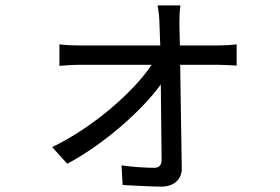

<svg xmlns="http://www.w3.org/2000/svg" viewBox="-20 -632 1040 714"><path d="M174 -85 230 -23C366 -95 510 -223 578 -318L581 -37C581 -19 572 -8 554 -8C524 -8 472 -11 432 -17L436 56C476 58 541 62 581 62C625 62 657 36 656 -7L650 -391H795C814 -391 843 -389 860 -388V-467C846 -465 813 -463 793 -463H649L647 -544C647 -567 648 -590 651 -612H566C570 -589 573 -564 573 -544L576 -463H275C251 -463 224 -464 201 -467V-387C225 -389 250 -391 277 -391H544C476 -289 324 -157 174 -85Z"/></svg>

Font: Noto Sans HK
Style: Regular
Weight: 400
Designer: Ryoko NISHIZUKA 西塚涼子 (kana, bopomofo & ideographs); Paul D. Hunt (Latin, Greek & Cyrillic); Sandoll Communications 산돌커뮤니
Foundry: Adobe
Version: Version 2.004;hotconv 1.0.118;makeotfexe 2.5.65603